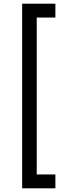

<svg xmlns="http://www.w3.org/2000/svg" viewBox="-20 -800 340 1040"><path d="M179 -705H280V-780H100V220H280V145H179Z"/></svg>

Font: Jost-400-Book
Style: Regular
Weight: 400
Version: Version 3.200; ttfautohint (v0.97) -l 8 -r 50 -G 200 -x 14 -